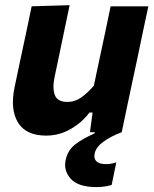

<svg xmlns="http://www.w3.org/2000/svg" viewBox="-20 -524 610 761"><path d="M163 13.5Q82.5 13.5 51 -39Q19.5 -91.5 38 -179.5Q46 -218.5 57.5 -272Q72.5 -342 83.5 -393.8Q94.5 -445.5 105.5 -499L256 -503.5Q245 -450.5 234 -398.5Q223 -346.5 211.5 -290.5L196.5 -219.5Q187 -174 197.5 -147Q208 -120 247 -120Q277.5 -120 302.8 -138.2Q328 -156.5 352 -184.5L374.5 -290.5Q386.5 -346.5 397 -396Q407.5 -445.5 418.5 -499H568Q556.5 -445.5 545.5 -393.5Q534.5 -341.5 520 -271.5L508 -216Q495 -154 484.2 -103.8Q473.5 -53.5 462.5 0H336.5L347 -78H334.5Q306.5 -39.5 260.8 -13Q215 13.5 163 13.5ZM362.5 217.5Q290.5 217.5 261 185.2Q231.5 153 240 111.5Q248 71 279.2 47.5Q310.5 24 354.5 5L360.5 -24L438.5 -33.5L462.5 0Q419.5 16 389.5 38Q359.5 60 355 85.5Q351 105.5 363 116Q375 126.5 399 126.5Q412.5 126.5 423.5 124.2Q434.5 122 441 119.5L422.5 209Q411.5 212.5 396.2 215Q381 217.5 362.5 217.5Z"/></svg>

Font: Commissioner
Style: Bold Italic
Weight: 700
Italic angle: -12°
Designer: Kostas Bartsokas
Foundry: Kostas Bartsokas
Version: Version 1.000; ttfautohint (v1.8.3)